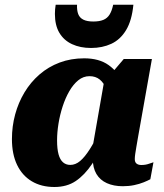

<svg xmlns="http://www.w3.org/2000/svg" viewBox="-20 -764 680 798"><path d="M512.2 -313.4 432.8 -334.2Q431.2 -368.8 421.5 -394.1Q411.8 -419.4 394.6 -433.4Q377.4 -447.4 352 -447.4Q326.4 -447.4 305.5 -430.5Q284.6 -413.6 268.2 -385.2Q251.8 -356.8 240.4 -321.8Q229 -286.8 223.1 -250.1Q217.2 -213.4 217.2 -180.8Q217.2 -144.8 223.4 -122.4Q229.6 -100 242 -89.3Q254.4 -78.6 272.2 -78.6Q293.8 -78.6 313.1 -94.9Q332.4 -111.2 353 -143.6Q373.6 -176 396.2 -222.8L426.2 -193.6Q393.6 -128.4 362.5 -82.3Q331.4 -36.2 294.7 -11.5Q258 13.2 206 13.2Q151.8 13.2 112.1 -10.5Q72.4 -34.2 51 -78.7Q29.6 -123.2 29.6 -186Q29.6 -239 43 -288.4Q56.4 -337.8 81.9 -380.2Q107.4 -422.6 144.2 -454.5Q181 -486.4 227.8 -504Q274.6 -521.6 330 -521.6Q392 -521.6 431.4 -493.5Q470.8 -465.4 490.7 -418.6Q510.6 -371.8 512.2 -313.4ZM611.4 -518.8 553.6 -193.4Q550 -171.8 546.9 -154.5Q543.8 -137.2 542 -124.1Q540.2 -111 540.2 -102.8Q540.2 -89.8 547.6 -84Q555 -78.2 567.4 -78.2Q585 -78.2 598.9 -83.3Q612.8 -88.4 617.8 -89.6L604.8 -19Q594.2 -13.2 576.9 -6.2Q559.6 0.8 537.7 5.4Q515.8 10 490.4 10Q452.6 10 424.3 -2.7Q396 -15.4 380.8 -40.8Q365.6 -66.2 365.6 -104.6Q365.6 -112 366.4 -120.1Q367.2 -128.2 369.2 -141.2L357.6 -110.8L415 -438.8L423.4 -435.4L494.4 -518.8ZM358.4 -564.6Q405.4 -564.6 442.8 -582Q480.2 -599.4 504.1 -639Q528 -678.6 534.4 -744.4H450.4Q445.2 -719.4 435.7 -703.9Q426.2 -688.4 409.8 -681.5Q393.4 -674.6 367.6 -674.6Q341.8 -674.6 326.4 -682.3Q311 -690 305.1 -705.5Q299.2 -721 300.2 -744.4H211.4Q209.8 -735 209 -725.1Q208.2 -715.2 208.2 -706.2Q208.2 -659 226.7 -627.7Q245.2 -596.4 279.3 -580.5Q313.4 -564.6 358.4 -564.6Z"/></svg>

Font: Roboto Serif 20pt
Style: Italic
Weight: 400
Italic angle: -10°
Designer: Greg Gazdowicz
Foundry: Commercial Type
Version: Version 1.008